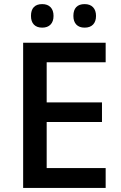

<svg xmlns="http://www.w3.org/2000/svg" viewBox="-20 -924 597 944"><path d="M499.5 0H93.8V-713.9H499.5V-617.7H209.5V-420.4H481.4V-324.2H209.5V-97.7H499.5ZM340.8 -845.7Q340.8 -874.5 355 -889.2Q369.1 -903.8 396 -903.8Q422.9 -903.8 437.5 -888.4Q452.1 -873 452.1 -845.7Q452.1 -818.4 437.5 -803.2Q422.9 -788.1 396 -788.1Q369.6 -788.1 355.2 -803.2Q340.8 -818.4 340.8 -845.7ZM132.3 -845.7Q132.3 -874.5 146.5 -889.2Q160.6 -903.8 187.5 -903.8Q213.9 -903.8 228.5 -888.7Q243.2 -873.5 243.2 -845.7Q243.2 -818.4 228.5 -803.2Q213.9 -788.1 187.5 -788.1Q161.1 -788.1 146.7 -803Q132.3 -817.9 132.3 -845.7Z"/></svg>

Font: Viking Open Sans Light
Style: Bold
Weight: 600
Foundry: Ascender Corporation
Version: Version 2.001